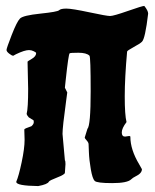

<svg xmlns="http://www.w3.org/2000/svg" viewBox="-20 -583 522 648"><path d="M402 -122 416 -124Q420 -124 420 -121Q420 -78 450 -28L459 -12Q459 2 438 12Q428 17 423 22Q410 35 358.5 35Q307 35 299.5 27.5Q292 20 286.5 -11.5Q281 -43 280 -70L279 -96Q279 -102 272.5 -109Q266 -116 266 -119L275 -148Q286 -159 286 -275Q286 -391 282 -395Q272 -405 244.5 -405Q217 -405 215 -403Q211 -399 202 -315L199 -287L207 -271Q207 -270 203 -241Q191 -154 191 -131L199 -42Q201 -40 201 -29L199 0Q199 6 173 16Q147 26 145 30Q141 39 109 45Q35 44 35 31V30Q43 12 53 -35Q63 -82 63 -111L62 -146Q62 -149 86 -157Q94 -164 94 -170.5Q94 -177 93 -177L77 -187Q71 -194 70 -198V-199Q75 -218 75 -283L73 -375Q73 -376 87.5 -384.5Q102 -393 102 -404Q102 -406 94 -410Q86 -414 78 -414Q63 -414 34 -400L25 -395H24Q20 -395 11 -402Q2 -409 2 -414.5Q2 -420 19.5 -465Q37 -510 47.5 -520.5Q58 -531 116 -537Q174 -543 179.5 -548.5Q185 -554 204 -554Q223 -554 281.5 -541.5Q340 -529 351.5 -529Q363 -529 411.5 -546Q460 -563 467 -563Q480 -547 480 -537Q470 -452 459 -442Q453 -436 431 -424Q409 -412 409 -409Q401 -320 401 -257.5Q401 -195 407 -171Q391 -150 391 -136Q391 -122 402 -122Z"/></svg>

Font: Piedra
Style: Regular
Weight: 400
Designer: Angel Koziupa & Ale Paul
Foundry: Angel Koziupa and Alejandro Paul
Version: Version 1.000